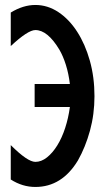

<svg xmlns="http://www.w3.org/2000/svg" viewBox="-20 -740 411 766"><path d="M22.9 -23.9V-161.1Q89.8 -94.2 121.1 -94.2Q145 -94.2 167.5 -112.1Q189.9 -129.9 208.5 -159.9Q227.1 -189.9 240 -229.5Q252.9 -269 258.8 -313H118.2V-404.8H258.8Q253.9 -445.8 242.9 -481Q231.9 -516.1 216.8 -542Q169.9 -620.1 121.1 -620.1Q91.3 -620.1 22.9 -556.2V-689.9Q72.3 -720.2 121.1 -720.2Q169.9 -720.2 212.9 -691.7Q255.9 -663.1 287.8 -613.5Q319.8 -564 338.4 -498Q356.9 -432.1 356.9 -356Q356.9 -284.2 338.9 -218.5Q320.8 -152.8 291 -100.1Q227.1 5.9 121.1 5.9Q69.3 5.9 22.9 -23.9Z"/></svg>

Font: Fundamental  Brigade Condensed
Style: Regular
Weight: 400
Width: 3
Designer: Peter Wiegel, original typeface by Carl Albert Fahrenwaldt 1901
Foundry: Peter Wiegel
Version: Version 0.000 2012 initial release